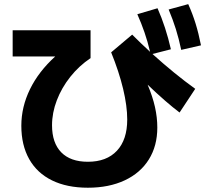

<svg xmlns="http://www.w3.org/2000/svg" viewBox="-20 -836 978 910"><path d="M81.1 -240.2Q81.1 -329.1 122.1 -413.1Q163.1 -497.1 241.7 -568.4H40V-692.4H409.2V-560.5Q354.5 -523.9 313.2 -471.9Q272 -419.9 249.3 -360.6Q226.6 -301.3 226.6 -242.2Q226.6 -158.7 270.3 -114Q314 -69.3 396.5 -69.3Q485.4 -69.3 534.2 -121.6Q583 -173.8 583 -269.5Q583 -333.5 563.5 -415Q543.9 -496.6 506.8 -587.9L606.4 -671.9Q649.9 -628.4 691.4 -590.3Q679.7 -639.6 665 -682.1Q650.4 -724.6 630.9 -768.6L726.6 -796.9Q765.6 -709 790 -602.5L702.6 -580.1Q808.1 -484.9 905.3 -415L831.1 -302.7Q768.6 -349.6 679.7 -434.6Q703.6 -377.9 714.6 -328.4Q725.6 -278.8 725.6 -231.4Q725.6 -144.5 685.5 -80.3Q645.5 -16.1 571 18.8Q496.6 53.7 396.5 53.7Q297.4 53.7 226.6 19Q155.8 -15.6 118.4 -81.8Q81.1 -147.9 81.1 -240.2ZM779.3 -791 872.1 -816.4Q892.6 -771 907 -724.4Q921.4 -677.7 932.6 -621.1L838.9 -599.6Q827.6 -652.8 813.5 -698Q799.3 -743.2 779.3 -791Z"/></svg>

Font: Pretendard JP ExtraBold
Style: Regular
Weight: 800
Designer: Base glyphs from Inter by Rasmus Andersson; Hangeul glyphs from Noto Sans CJK(Source Han Sans) by Jang Soo-young and Kan
Foundry: Kil Hyung-jin
Version: Version 1.309